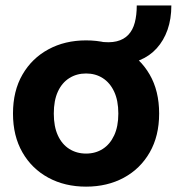

<svg xmlns="http://www.w3.org/2000/svg" viewBox="-20 -685 660 717"><path d="M301.4 12Q222.4 12 160.7 -21.3Q99 -54.6 63.8 -115.9Q28.5 -177.2 28.5 -260.9Q28.5 -345.4 63.8 -406.3Q99 -467.3 160.7 -500.7Q222.4 -534.2 301.4 -534.2Q380.7 -534.2 442.3 -500.7Q503.9 -467.3 539.1 -406.3Q574.3 -345.4 574.3 -260.9Q574.3 -177.2 539.1 -115.9Q503.9 -54.6 442.3 -21.3Q380.7 12 301.4 12ZM301.4 -111.5Q336.6 -111.5 363.7 -128.8Q390.8 -146.1 406.3 -179.4Q421.9 -212.6 421.9 -260.9Q421.9 -309.6 406.3 -342.8Q390.8 -376 363.7 -393.3Q336.6 -410.6 301.4 -410.6Q266.3 -410.6 238.8 -393.3Q211.3 -376 196.1 -342.8Q180.9 -309.6 180.9 -260.9Q180.9 -212.6 196.1 -179.4Q211.3 -146.1 238.8 -128.8Q266.3 -111.5 301.4 -111.5ZM348.8 -530.2Q388.5 -524 415.6 -530.7Q442.7 -537.3 459.4 -555.2Q476.2 -573.1 483.4 -600.8Q490.7 -628.6 490.7 -664.7H619.9Q619.9 -614.3 605.7 -573.9Q591.5 -533.6 565.3 -504.7Q539.1 -475.7 502.5 -460.7Q466 -445.7 420.2 -447Z"/></svg>

Font: TikTok Sans Light
Style: Regular
Weight: 300
Version: Version 4.000